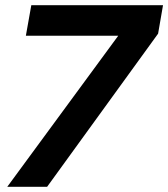

<svg xmlns="http://www.w3.org/2000/svg" viewBox="-20 -722 650 742"><path d="M591 -592 610 -702H101L80 -584H437L8 0H162Z"/></svg>

Font: Geom SemiBold
Style: Bold Italic
Weight: 600
Italic angle: -10°
Version: Version 1.102